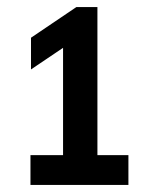

<svg xmlns="http://www.w3.org/2000/svg" viewBox="-20 -830 418 542"><path d="M66 -308V-392H158V-695L67.5 -634V-723.5L195.5 -810H255V-392H342.5V-308Z"/></svg>

Font: Encode Sans Condensed Condensed SemiBold
Style: Regular
Weight: 600
Width: 3
Designer: Multiple Designers
Foundry: Impallari Type
Version: Version 3.000; ttfautohint (v1.8.3) -l 8 -r 50 -G 200 -x 14 